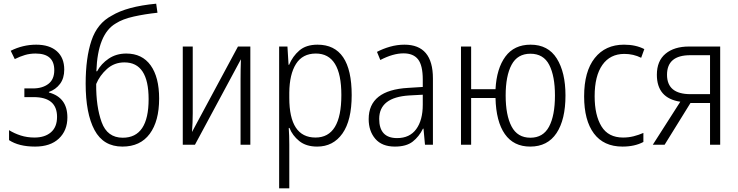

<svg xmlns="http://www.w3.org/2000/svg" viewBox="-20 -784 3999 1040"><path d="M176 -542Q104 -542 38 -509L60 -464Q88 -478 115 -486Q142 -494 173 -494Q274 -494 274 -404Q274 -354 242 -329.5Q210 -305 158 -305H112V-258H162Q289 -258 289 -151Q289 -96 256 -67.5Q223 -39 167 -39Q127 -39 92.5 -50Q58 -61 29 -79V-25Q82 10 170 10Q253 10 299 -33.5Q345 -77 345 -148Q345 -256 245 -283V-286Q282 -299 305 -329.5Q328 -360 328 -407Q328 -471 288 -506.5Q248 -542 176 -542Z M444 -331Q444 -169 492 -79.5Q540 10 643 10Q740 10 791 -59Q842 -128 842 -250Q842 -366 796 -430Q750 -494 664 -494Q610 -494 569 -466.5Q528 -439 506 -398H502Q509 -600 607 -657Q644 -681 705 -694.5Q766 -708 833 -715L826 -764Q667 -749 585 -699Q507 -658 475.5 -564.5Q444 -471 444 -331ZM645 -38Q561 -38 530.5 -122.5Q500 -207 501 -329Q520 -375 559.5 -410.5Q599 -446 654 -446Q785 -446 785 -247Q785 -38 645 -38Z M1024 -532H970V0H1036L1285 -463Q1284 -438 1283.5 -409Q1283 -380 1283 -354V0H1336V-532H1269L1020 -69Q1022 -94 1023 -121Q1024 -148 1024 -171Z M1691 -494Q1829 -494 1829 -269Q1829 -39 1689 -39Q1547 -39 1547 -254V-282Q1548 -382 1583.5 -438Q1619 -494 1691 -494ZM1700 -542Q1638 -542 1601.5 -510.5Q1565 -479 1546 -433H1543L1537 -532H1492V236H1547V-1Q1547 -50 1544 -91H1548Q1564 -50 1601 -20Q1638 10 1698 10Q1785 10 1835 -61Q1885 -132 1885 -269Q1885 -542 1700 -542Z M2270 -271V-217Q2270 -133 2234.5 -84.5Q2199 -36 2131 -36Q2034 -36 2034 -140Q2034 -257 2197 -267ZM2171 -542Q2131 -542 2092.5 -531Q2054 -520 2022 -503L2040 -459Q2109 -495 2166 -495Q2219 -495 2244.5 -462.5Q2270 -430 2270 -353V-313L2191 -308Q1977 -296 1977 -139Q1977 -74 2013 -32Q2049 10 2119 10Q2181 10 2215.5 -17Q2250 -44 2271 -87H2274L2282 0H2325V-359Q2325 -542 2171 -542Z M3043 -267Q3043 -392 2996 -467Q2949 -542 2854 -542Q2765 -542 2717.5 -477.5Q2670 -413 2664 -301H2532V-532H2477V0H2532V-253H2664Q2667 -126 2714.5 -58Q2762 10 2852 10Q2946 10 2994.5 -63Q3043 -136 3043 -267ZM2719 -267Q2719 -373 2751 -433Q2783 -493 2853 -493Q2924 -493 2955 -432.5Q2986 -372 2986 -267Q2986 -158 2954 -98Q2922 -38 2853 -38Q2783 -38 2751 -99Q2719 -160 2719 -267Z M3352 10Q3418 10 3465 -15V-64Q3440 -53 3412.5 -46Q3385 -39 3355 -39Q3275 -39 3238 -99.5Q3201 -160 3201 -263Q3201 -373 3243 -432.5Q3285 -492 3362 -492Q3411 -492 3453 -471L3470 -518Q3424 -542 3360 -542Q3259 -542 3201.5 -469.5Q3144 -397 3144 -262Q3144 -132 3197 -61Q3250 10 3352 10Z M3593 -379Q3593 -485 3719 -485H3826V-274H3720Q3593 -274 3593 -379ZM3580 0 3720 -226H3826V0H3881V-532H3712Q3632 -532 3585 -493Q3538 -454 3538 -379Q3538 -252 3665 -233L3516 0Z"/></svg>

Font: Noto Sans UI SemiCondensed Light
Style: Regular
Weight: 300
Width: 4
Designer: Monotype Design Team
Foundry: Monotype Imaging Inc.
Version: Version 1.901